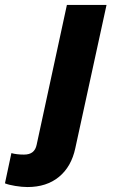

<svg xmlns="http://www.w3.org/2000/svg" viewBox="-152 -536 455 775"><path d="M-41 219Q-63 219 -90.5 214.5Q-118 210 -132 204L-106 82Q-85 88 -55 88Q-33 88 -20.5 78Q-8 68 -4 48L118 -516H278L152 62Q136 137 86 178Q36 219 -41 219Z"/></svg>

Font: Red Hat Text
Style: Italic
Weight: 300
Italic angle: -12°
Designer: Pentagram, MCKL
Foundry: Pentagram, MCKL
Version: Version 1.023